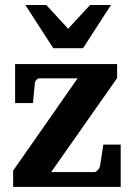

<svg xmlns="http://www.w3.org/2000/svg" viewBox="-20 -742 531 762"><path d="M32.2 0V-64.9L288.1 -431.2H137.2Q129.4 -431.2 123.8 -424.1Q118.2 -417 118.2 -410.2L110.8 -333H40V-487.8H444.8V-432.1L183.1 -59.1H355Q358.4 -59.1 361.8 -61.5Q365.2 -64 368.4 -67.4Q371.6 -70.8 373.8 -75Q376 -79.1 377 -83L390.1 -168H459V0ZM309.6 -550.8H191.4L80.6 -722.2H163.6L250.5 -627.9L337.4 -722.2H420.4Z"/></svg>

Font: Charis SIL Am
Style: Bold
Weight: 700
Foundry: SIL International
Version: Version 5.000